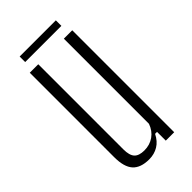

<svg xmlns="http://www.w3.org/2000/svg" viewBox="-217 -736 799 799"><g transform="rotate(-45 183.0 -336.0)"><path d="M153.5 6.5Q103.5 6.5 80 -19.5Q56.5 -45.5 56.5 -103V-600H106.5V-99Q106.5 -64 120.2 -49Q134 -34 165.5 -34Q197.5 -34 221.8 -51Q246 -68 257 -99V-600H306.5V0H257V-51.5H245.5Q231 -22 207.2 -7.8Q183.5 6.5 153.5 6.5ZM74.5 -677.5H287.5V-645H74.5Z"/></g></svg>

Font: Big Shoulders Text ExtraLight
Style: Regular
Weight: 250
Version: Version 2.002